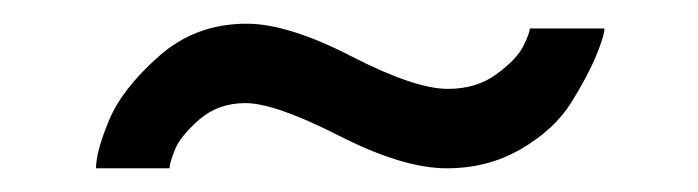

<svg xmlns="http://www.w3.org/2000/svg" viewBox="-20 -374 589 162"><path d="M123 -232H61Q61 -246 72 -272.5Q83 -299 114 -326.5Q145 -354 188 -354Q223 -354 276.5 -326.5Q330 -299 358 -299Q382 -299 399 -311.5Q416 -324 421.5 -335Q427 -346 427 -350H490Q490 -344 483 -327Q476 -310 462 -287.5Q448 -265 420 -248.5Q392 -232 357 -232Q320 -232 266 -259.5Q212 -287 187 -287Q164 -287 148 -273Q132 -259 127.5 -247.5Q123 -236 123 -232Z"/></svg>

Font: Raleway
Style: Regular
Weight: 600
Designer: Matt McInerney, Pablo Impallari, Rodrigo Fuenzalida
Foundry: Matt McInerney, Pablo Impallari, Rodrigo Fuenzalida
Version: Version 1.000;PS 001.001;hotconv 1.0.56; ttfautohint (v1.5)